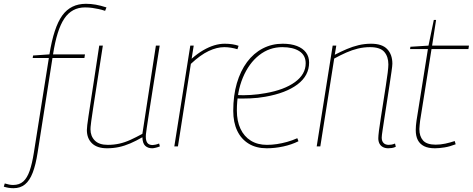

<svg xmlns="http://www.w3.org/2000/svg" viewBox="-126 -770 2487 1010"><path d="M-55 220Q-68 220 -80.5 218Q-93 216 -106 212L-101 195Q-88 199 -77.5 201Q-67 203 -57 203Q-24 203 -3.5 184.5Q17 166 30 128.5Q43 91 52 34L131 -465H46L48 -478L134 -484Q157 -627 201.5 -688.5Q246 -750 326 -750Q352 -750 377.5 -745.5Q403 -741 434 -731L427 -713Q409 -719 392.5 -722.5Q376 -726 359 -728.5Q342 -731 321 -731Q252 -731 212.5 -672.5Q173 -614 153 -484H321L318 -465H150L72 32Q62 97 46 138.5Q30 180 5.5 200Q-19 220 -55 220Z M437 10Q385 10 358 -16Q331 -42 331 -86Q331 -95 333 -112Q335 -129 339.5 -159Q344 -189 351.5 -237.5Q359 -286 370 -358Q381 -430 396 -530H415Q396 -407 383.5 -327Q371 -247 364 -201Q357 -155 354 -132.5Q351 -110 350.5 -102Q350 -94 350 -90Q350 -54 372.5 -31Q395 -8 441 -8Q473 -8 502 -14.5Q531 -21 560.5 -34.5Q590 -48 623 -66L694 -530H714Q693 -397 679 -310.5Q665 -224 657.5 -173Q650 -122 646 -97Q642 -72 641.5 -63Q641 -54 641 -51Q641 -29 649.5 -18Q658 -7 677 -7Q682 -7 691.5 -9Q701 -11 711 -15L715 0Q706 4 693.5 7Q681 10 675 10Q652 10 638 -3Q624 -16 623 -48Q590 -29 560 -16Q530 -3 500 3.5Q470 10 437 10Z M893 -530 882 -461Q914 -489 943.5 -506Q973 -523 1001 -531.5Q1029 -540 1056 -540Q1078 -540 1097 -537Q1116 -534 1129 -529L1123 -511Q1107 -516 1089 -519Q1071 -522 1054 -522Q1015 -522 971.5 -501.5Q928 -481 878 -434L810 0H791L875 -530Z M1120 -270Q1154 -268 1193.5 -270.5Q1233 -273 1271 -280Q1369 -297 1425.5 -338Q1482 -379 1482 -437Q1482 -479 1449 -500.5Q1416 -522 1359 -522Q1291 -522 1237 -479.5Q1183 -437 1151.5 -361.5Q1120 -286 1120 -188Q1120 -133 1139 -92.5Q1158 -52 1193.5 -30Q1229 -8 1278 -8Q1304 -8 1330.5 -12Q1357 -16 1384 -23.5Q1411 -31 1438 -43L1444 -27Q1408 -9 1364 0.5Q1320 10 1277 10Q1222 10 1182.5 -14Q1143 -38 1122 -82Q1101 -126 1101 -187Q1101 -268 1120 -332.5Q1139 -397 1173.5 -443.5Q1208 -490 1256 -515Q1304 -540 1361 -540Q1405 -540 1436 -528Q1467 -516 1483.5 -494Q1500 -472 1500 -441Q1500 -372 1439 -326Q1378 -280 1269 -261Q1230 -254 1190 -252.5Q1150 -251 1116 -252Z M1624 -530H1643L1635 -482Q1668 -499 1698.5 -512Q1729 -525 1760.5 -532.5Q1792 -540 1826 -540Q1884 -540 1911 -511.5Q1938 -483 1938 -435Q1938 -424 1933.5 -393.5Q1929 -363 1923 -322.5Q1917 -282 1910 -238Q1903 -194 1897 -154Q1891 -114 1886.5 -85Q1882 -56 1882 -46Q1882 -28 1891.5 -18Q1901 -8 1919 -8Q1926 -8 1934.5 -9.5Q1943 -11 1952 -15L1956 2Q1946 7 1935.5 8.5Q1925 10 1916 10Q1901 10 1889 4Q1877 -2 1870.5 -14Q1864 -26 1864 -43Q1864 -54 1867.5 -83Q1871 -112 1877.5 -151.5Q1884 -191 1890.5 -234.5Q1897 -278 1903.5 -318Q1910 -358 1913.5 -388Q1917 -418 1917 -431Q1917 -472 1895.5 -497Q1874 -522 1820 -522Q1788 -522 1757 -514.5Q1726 -507 1695.5 -493.5Q1665 -480 1632 -462L1559 0H1540Z M2266 -28 2271 -11Q2240 1 2212 5.5Q2184 10 2162 10Q2127 10 2105 -1Q2083 -12 2072 -33Q2061 -54 2061 -86Q2061 -96 2062 -109Q2063 -122 2065 -135L2125 -512H2031L2033 -524L2128 -530L2156 -665H2168L2147 -530H2341L2338 -512H2144L2084 -135Q2083 -123 2081.5 -112Q2080 -101 2080 -91Q2080 -53 2099.5 -31Q2119 -9 2166 -9Q2191 -9 2216.5 -14.5Q2242 -20 2266 -28Z"/></svg>

Font: Georama ExtraCondensed Thin Thin
Style: Italic
Weight: 250
Italic angle: -9°
Version: Version 1.001